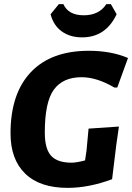

<svg xmlns="http://www.w3.org/2000/svg" viewBox="-20 -900 640 930"><path d="M517 -880 545 -831Q492 -719 378 -719Q319 -719 279 -748Q239 -777 225 -831L265 -880H287Q311 -826 386 -826Q460 -826 495 -880ZM410 -654Q519 -654 600 -619L548 -476H534Q449 -526 375 -526Q285 -526 241 -466Q197 -406 197 -258Q197 -179 227.5 -145.5Q258 -112 327 -112Q350 -112 392 -123L399 -170L409 -277L556 -287L543 -196L523 -32Q410 10 308 10Q173 10 102 -59Q31 -128 31 -254Q31 -446 129 -550Q227 -654 410 -654Z"/></svg>

Font: Alegreya Sans ExtraBold
Style: Italic
Weight: 800
Italic angle: -7°
Designer: Juan Pablo del Peral
Foundry: Huerta Tipografica
Version: Version 2.007